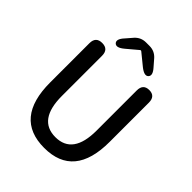

<svg xmlns="http://www.w3.org/2000/svg" viewBox="-258 -1089 1249 1249"><g transform="rotate(45 366.5 -464.0)"><path d="M93 -316V-677Q93 -737 151 -737Q209 -737 209 -677V-308Q209 -88 368.5 -88Q528 -88 528 -308V-677Q528 -737 584 -737Q640 -737 640 -677V-316Q640 13 366.5 13Q93 13 93 -316ZM281 -814Q236 -776 215 -797Q194 -819 234 -862L273 -907Q304 -941 350 -941H382Q428 -941 459 -907L498 -862Q537 -819 516 -797Q496 -776 450 -812L369 -878Q363 -883 357 -878Z"/></g></svg>

Font: Resource Han Rounded TW Medium
Style: Regular
Weight: 500
Designer: Cyano Hao (round all glyphs); Ryoko NISHIZUKA 西塚涼子 (kana, bopomofo & ideographs); Paul D. Hunt (Latin, Greek & Cyrillic)
Foundry: Cyano Hao
Version: 0.990